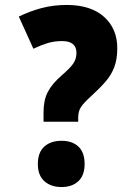

<svg xmlns="http://www.w3.org/2000/svg" viewBox="-20 -744 551 776"><path d="M156 -252V-291Q156 -339 173 -372Q190 -405 229 -439Q263 -468 276 -487Q289 -506 289 -530Q289 -578 231 -578Q199 -578 171.5 -569.5Q144 -561 115 -547L56 -677Q101 -699 148.5 -711.5Q196 -724 249 -724Q347 -724 400.5 -676Q454 -628 454 -549Q454 -505 442 -473Q430 -441 406.5 -414Q383 -387 349 -356Q318 -328 307 -311Q296 -294 296 -268V-252ZM133 -81Q133 -128 159 -151.5Q185 -175 229 -175Q272 -175 297 -151.5Q322 -128 322 -81Q322 -35 296.5 -11.5Q271 12 229 12Q186 12 159.5 -11.5Q133 -35 133 -81Z"/></svg>

Font: Noto Sans Gurmukhi UI Condensed Black
Style: Regular
Weight: 900
Width: 3
Designer: Jelle Bosma - Monotype Design Team
Foundry: Monotype Imaging Inc.
Version: Version 2.004; ttfautohint (v1.8.4.7-5d5b)